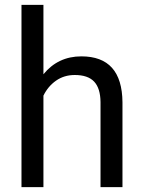

<svg xmlns="http://www.w3.org/2000/svg" viewBox="-20 -770 591 790"><path d="M68.4 0ZM158.7 -464.4Q218.8 -538.1 314.9 -538.1Q482.4 -538.1 483.9 -349.1V0H393.6V-349.6Q393.1 -406.7 367.4 -434.1Q341.8 -461.4 287.6 -461.4Q243.7 -461.4 210.4 -438Q177.2 -414.6 158.7 -376.5V0H68.4V-750H158.7Z"/></svg>

Font: Roboto
Style: Regular
Weight: 400
Designer: Google
Version: Version 2.134; 2016; ttfautohint (v1.6)